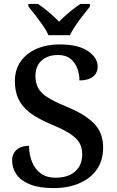

<svg xmlns="http://www.w3.org/2000/svg" viewBox="-20 -951 598 981"><path d="M253 10Q180 10 133 -9Q86 -28 64 -60Q42 -92 42 -131Q42 -155 53 -172Q64 -189 83.5 -197.5Q103 -206 128 -206Q129 -160 144 -123Q159 -86 189 -64.5Q219 -43 263 -43Q328 -43 364 -75Q400 -107 400 -163Q400 -199 384 -224Q368 -249 333.5 -270.5Q299 -292 241 -316Q176 -343 135 -373.5Q94 -404 75 -443.5Q56 -483 56 -536Q56 -595 85.5 -637Q115 -679 166.5 -701.5Q218 -724 284 -724Q380 -724 429.5 -690Q479 -656 479 -611Q479 -578 454.5 -559Q430 -540 386 -540Q386 -570 375.5 -600Q365 -630 341 -650Q317 -670 276 -670Q224 -670 192.5 -641.5Q161 -613 161 -564Q161 -528 175 -501.5Q189 -475 224 -453Q259 -431 320 -406Q413 -368 460 -320.5Q507 -273 507 -197Q507 -133 476 -87Q445 -41 387.5 -15.5Q330 10 253 10ZM228 -771Q218 -794 199.5 -820.5Q181 -847 161 -873Q141 -899 125 -918V-931H174Q200 -914 230 -888.5Q260 -863 282 -840Q297 -856 315.5 -872.5Q334 -889 354 -904.5Q374 -920 391 -931H440V-918Q425 -899 404.5 -873Q384 -847 366 -820.5Q348 -794 337 -771Z"/></svg>

Font: Noto Nastaliq Urdu Medium
Style: Regular
Weight: 500
Designer: Monotype Design Team (Patrick Giasson: type design, Kamal Mansour: OpenType code, Glenda Bellarosa). Updated by Simon Co
Foundry: Monotype Imaging Inc., Simon Cozens
Version: Version 3.007